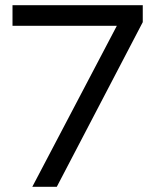

<svg xmlns="http://www.w3.org/2000/svg" viewBox="-20 -717 600 737"><path d="M428.5 -618H28V-697H528V-632L198 0H104Z"/></svg>

Font: HK Grotesk
Style: Regular
Weight: 400
Designer: Alfredo Marco Pradil
Foundry: Hanken Design Co.
Version: Version 3.001